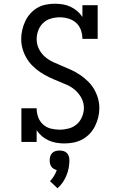

<svg xmlns="http://www.w3.org/2000/svg" viewBox="-20 -763 640 1032"><path d="M326 8Q305 8 283.5 4.5Q262 1 242 -8Q222 -17 205.5 -31Q189 -45 177 -63V0H95V-181H177Q177 -157 185 -134Q193 -111 211 -94.5Q229 -78 252.5 -72Q276 -66 300 -66Q325 -66 349.5 -72.5Q374 -79 392.5 -95Q411 -111 421 -135Q431 -159 431 -183Q431 -210 418.5 -234.5Q406 -259 386 -277Q366 -295 341.5 -306Q317 -317 292 -327Q267 -337 243 -348.5Q219 -360 196.5 -375Q174 -390 155 -409Q136 -428 122.5 -451Q109 -474 101.5 -500Q94 -526 94 -553Q94 -578 99.5 -602Q105 -626 115.5 -648.5Q126 -671 142.5 -689.5Q159 -708 180 -720.5Q201 -733 225.5 -738Q250 -743 275 -743Q296 -743 317.5 -739.5Q339 -736 358.5 -727Q378 -718 394.5 -704Q411 -690 423 -672V-735H505V-554H423Q423 -578 415 -601Q407 -624 389.5 -640Q372 -656 348.5 -663Q325 -670 301 -670Q277 -670 253 -663Q229 -656 211.5 -639Q194 -622 185.5 -599Q177 -576 177 -552Q177 -525 189 -500.5Q201 -476 221 -458.5Q241 -441 265.5 -429.5Q290 -418 315 -408Q340 -398 364.5 -386.5Q389 -375 411 -360Q433 -345 452.5 -326Q472 -307 485.5 -284Q499 -261 506.5 -235Q514 -209 514 -182Q514 -157 508 -132.5Q502 -108 491 -85.5Q480 -63 462.5 -44.5Q445 -26 423 -14Q401 -2 376 3Q351 8 326 8Q326 8 326 8Q326 8 326 8ZM289 249 249 211Q261 198 270.5 182.5Q280 167 285 151Q277 149 269 144.5Q261 140 256 132.5Q251 125 249 116.5Q247 108 247 99Q247 88 250 77.5Q253 67 260.5 59.5Q268 52 278.5 49Q289 46 300 46Q311 46 321.5 49Q332 52 339.5 59.5Q347 67 350 77.5Q353 88 353 99Q353 120 349 140.5Q345 161 337 180.5Q329 200 317 217.5Q305 235 289 249Z"/></svg>

Font: Iosevka Slab Extended
Style: Regular
Weight: 400
Width: 7
Monospace: yes
Designer: Belleve Invis
Foundry: Belleve Invis
Version: Version 11.1.1; ttfautohint (v1.8.3)